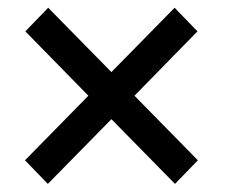

<svg xmlns="http://www.w3.org/2000/svg" viewBox="-20 -568 573 488"><path d="M43.5 -160.6 204.6 -324.7 44.4 -488.3 102.5 -548.3 263.2 -384.8 423.8 -548.3 481.9 -488.3 321.8 -324.7 482.9 -160.6 424.8 -100.6 263.2 -265.1 101.6 -100.6Z"/></svg>

Font: TypoPRO Roboto
Style: Regular
Weight: 400
Designer: Google
Version: Version 2.136; 2016